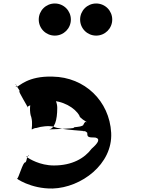

<svg xmlns="http://www.w3.org/2000/svg" viewBox="-20 -1118 852 1100"><path d="M294 -1098C345 -1098 386 -1057 386 -1006C386 -955 345 -914 294 -914C243 -914 202 -955 202 -1006C202 -1057 243 -1098 294 -1098ZM531 -1098C582 -1098 623 -1057 623 -1006C623 -955 582 -914 531 -914C480 -914 439 -955 439 -1006C439 -1057 480 -1098 531 -1098ZM289 -170C207 -170 148 -209 138 -215C118 -226 150 -219 146 -230V-228C131 -226 136 -193 124 -187C112 -192 85 -92 78 -95C66 -100 155 -35 282 -38C445 -43 626 -177 617 -357C607 -540 465 -676 282 -679C139 -684 89 -622 78 -622C59 -621 81 -625 70 -635C58 -640 80 -633 73 -636C65 -634 95 -601 92 -595C80 -600 145 -499 138 -502C126 -507 195 -537 260 -540C336 -545 411 -500 435 -455C434 -444 473 -421 479 -417C467 -422 466 -420 456 -400C434 -387 404 -393 402 -386C414 -381 232 -376 254 -376C294 -376 308 -431 308 -500C308 -559 257 -610 199 -610C186 -600 178 -565 166 -543C148 -536 149 -468 159 -448C169 -410 160 -380 162 -376C169 -379 177 -385 189 -385C216 -394 260 -399 288 -392C316 -374 508 -366 464 -366C440 -366 467 -373 480 -357C480 -334 482 -330 526 -330C556 -323 544 -300 505 -266C464 -211 393 -170 289 -170Z"/></svg>

Font: Hussar Przerywany
Style: Regular
Weight: 400
Foundry: Cannot Into Space Fonts
Version: Version 0.982